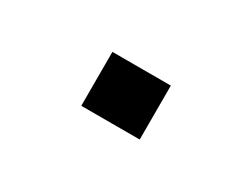

<svg xmlns="http://www.w3.org/2000/svg" viewBox="-28 -539 557 424"><g transform="rotate(30 250.0 -327.0)"><path d="M175.5 -396.5H324.5V-259H175.5Z"/></g></svg>

Font: Trispace Thin SemiBold
Style: Regular
Weight: 600
Version: Version 1.210